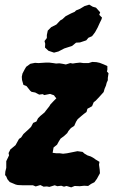

<svg xmlns="http://www.w3.org/2000/svg" viewBox="-20 -787 496 828"><path d="M207 -128 223 -126H238L252 -124L269 -126L289 -130L314 -135L336 -132L345 -124L357 -117L372 -112L386 -104L391 -100L409 -89L407 -77L410 -55L411 -40L398 -16L387 -1L373 6L360 15L343 14L324 16L302 15L287 21L267 15L256 18L244 14L227 16L216 12L193 19L182 17L168 18L154 11L134 17L122 12H113H93H79L57 11L48 9L22 -2L12 -14L7 -26L2 -32L3 -47L7 -63V-79V-92L19 -117L17 -127L25 -143L35 -151L47 -161L62 -188L71 -194L81 -209L106 -232L114 -240L123 -257L137 -263L144 -277L154 -287L172 -302L178 -310L193 -329L197 -336L211 -351L223 -363L217 -370L213 -376L196 -382L171 -377L164 -381L149 -379L132 -388L116 -391L110 -396L99 -410L94 -416L81 -421L75 -442L74 -456L77 -470L87 -489L93 -499L111 -512L131 -516L146 -515L177 -517H193L209 -515L222 -513L236 -514L249 -512L264 -509L283 -515L294 -513L306 -515L325 -517L340 -515H362L378 -520L396 -519L410 -516L428 -509L443 -502V-486L441 -479L448 -471L445 -451V-441L440 -430L437 -418L431 -404L427 -390L409 -370L393 -353L384 -346L377 -329L357 -318L353 -304L342 -296L330 -286L315 -273L308 -262L300 -244L286 -235L275 -222L270 -213L257 -201L241 -189L233 -176L226 -163L211 -151ZM213 -560 189 -568 174 -582 175 -598 172 -610 182 -623V-636L186 -655L201 -670L223 -681L240 -699L249 -704L263 -717L286 -729L302 -736L308 -742L325 -749L345 -761L365 -767L380 -758L394 -754L412 -734L408 -723L420 -711L417 -702L411 -690L401 -668L390 -648L377 -631L361 -624L352 -613L325 -604L308 -603L291 -589L257 -578L232 -565Z"/></svg>

Font: Winky Rough
Style: Bold Italic
Weight: 700
Italic angle: -8.97852°
Designer: Simon Atzbach
Foundry: typofactur
Version: Version 1.206; ttfautohint (v1.8.4.7-5d5b)